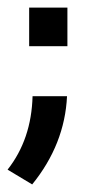

<svg xmlns="http://www.w3.org/2000/svg" viewBox="-30 -357 240 507"><path d="M47 -337H148V-235H47ZM56 -103H147Q141 24 55 130L-10 91Q53 11 56 -103Z"/></svg>

Font: Gulax
Style: Regular
Weight: 400
Designer: Morgan Gilbert
Foundry: VTF
Version: Version 1.001;hotconv 1.0.109;makeotfexe 2.5.65596